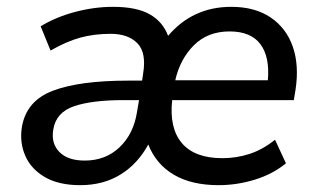

<svg xmlns="http://www.w3.org/2000/svg" viewBox="-20 -533 929 562"><path d="M215 9Q152 9 111.5 -14.5Q71 -38 54 -77Q37 -116 44 -161Q57 -238 135 -267.5Q213 -297 355 -297H396L399 -318Q409 -379 382 -406.5Q355 -434 304 -434Q256 -434 215.5 -423Q175 -412 128 -385L99 -456Q143 -483 199.5 -498Q256 -513 311 -513Q380 -513 418.5 -491Q457 -469 472 -428Q544 -513 657 -513Q726 -513 772 -482Q818 -451 837 -396.5Q856 -342 845 -270L840 -240H484Q475 -158 512.5 -114Q550 -70 631 -70Q672 -70 710.5 -82.5Q749 -95 785 -124L817 -55Q778 -23 725.5 -7Q673 9 620 9Q541 9 489 -21.5Q437 -52 414 -110Q383 -53 332.5 -22Q282 9 215 9ZM652 -441Q588 -441 547.5 -400.5Q507 -360 493 -298H764Q770 -367 742 -404Q714 -441 652 -441ZM228 -63Q289 -63 330 -102Q371 -141 381 -205L387 -240H343Q249 -240 196.5 -222Q144 -204 136 -154Q129 -114 153.5 -88.5Q178 -63 228 -63Z"/></svg>

Font: Mulish SemiBold
Style: Italic
Weight: 600
Italic angle: -9°
Designer: Vernon Adams
Foundry: Vernon Adams
Version: Version 3.603; ttfautohint (v1.8.3)